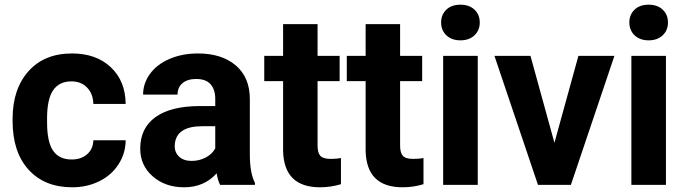

<svg xmlns="http://www.w3.org/2000/svg" viewBox="-20 -781 2897 811"><path d="M282.6 -107.3Q322.9 -107.3 348.1 -129.5Q373.3 -151.6 374.3 -188.4H510.8Q510.3 -133 480.6 -86.9Q450.9 -40.8 399.2 -15.4Q347.6 10.1 285.1 10.1Q168.3 10.1 100.8 -64.2Q33.2 -138.5 33.2 -269.5V-279.1Q33.2 -405 100.3 -480.1Q167.3 -555.2 284.1 -555.2Q386.4 -555.2 448.1 -497Q509.8 -438.8 510.8 -342.1H374.3Q373.3 -384.4 348.1 -410.8Q322.9 -437.3 281.6 -437.3Q230.7 -437.3 204.8 -400.3Q178.8 -363.2 178.8 -280.1V-265Q178.8 -180.9 204.5 -144.1Q230.2 -107.3 282.6 -107.3Z M909.8 0Q899.7 -19.6 895.2 -48.9Q842.3 10.1 757.7 10.1Q677.6 10.1 624.9 -36.3Q572.3 -82.6 572.3 -153.1Q572.3 -239.8 636.5 -286.1Q700.8 -332.5 822.2 -333H889.2V-364.2Q889.2 -402 869.8 -424.7Q850.4 -447.4 808.6 -447.4Q771.8 -447.4 750.9 -429.7Q730 -412.1 730 -381.4H584.4Q584.4 -428.7 613.6 -469Q642.8 -509.3 696.2 -532.2Q749.6 -555.2 816.1 -555.2Q916.9 -555.2 976.1 -504.5Q1035.3 -453.9 1035.3 -362.2V-125.9Q1035.8 -48.4 1056.9 -8.6V0ZM789.4 -101.3Q821.7 -101.3 848.9 -115.6Q876.1 -130 889.2 -154.2V-247.9H834.8Q725.4 -247.9 718.4 -172.3L717.9 -163.7Q717.9 -136.5 737 -118.9Q756.2 -101.3 789.4 -101.3Z M1321.4 -679.1V-545.1H1414.6V-438.3H1321.4V-166.2Q1321.4 -136 1333 -122.9Q1344.6 -109.8 1377.3 -109.8Q1401.5 -109.8 1420.2 -113.4V-3Q1377.3 10.1 1332 10.1Q1178.8 10.1 1175.8 -144.6V-438.3H1096.2V-545.1H1175.8V-679.1Z M1670 -679.1V-545.1H1763.2V-438.3H1670V-166.2Q1670 -136 1681.6 -122.9Q1693.2 -109.8 1725.9 -109.8Q1750.1 -109.8 1768.8 -113.4V-3Q1725.9 10.1 1680.6 10.1Q1527.5 10.1 1524.4 -144.6V-438.3H1444.8V-545.1H1524.4V-679.1Z M1998 0H1851.9V-545.1H1998ZM1843.3 -686.1Q1843.3 -718.9 1865.2 -740.1Q1887.2 -761.2 1924.9 -761.2Q1962.2 -761.2 1984.4 -740.1Q2006.5 -718.9 2006.5 -686.1Q2006.5 -652.9 1984.1 -631.7Q1961.7 -610.6 1924.9 -610.6Q1888.2 -610.6 1865.7 -631.7Q1843.3 -652.9 1843.3 -686.1Z M2321.9 -177.8 2423.2 -545.1H2575.3L2391.4 0H2252.4L2068.5 -545.1H2220.7Z M2792.9 0H2646.9V-545.1H2792.9ZM2638.3 -686.1Q2638.3 -718.9 2660.2 -740.1Q2682.1 -761.2 2719.9 -761.2Q2757.2 -761.2 2779.3 -740.1Q2801.5 -718.9 2801.5 -686.1Q2801.5 -652.9 2779.1 -631.7Q2756.7 -610.6 2719.9 -610.6Q2683.1 -610.6 2660.7 -631.7Q2638.3 -652.9 2638.3 -686.1Z"/></svg>

Font: Vazir FD
Style: Bold
Weight: 700
Foundry: DejaVu fonts team - Redesigned by Saber Rastikerdar
Version: Version 21.10;October 20, 2019;FontCreator 12.0.0.2547 64-bi